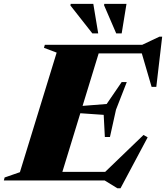

<svg xmlns="http://www.w3.org/2000/svg" viewBox="-71 -938 863 998"><path d="M223.5 -664.5 157.5 -689.5 162 -705H455.5L239.5 0H-51L-47 -15.5L32.5 -43ZM661 -678 716 -660.5H324.5L342 -705H668L758 -747.5H772L741.5 -486.5H717ZM539 40.5 473 0H126.5L145 -44.5H546L461 -30.5L675 -236.5L696.5 -224L555.5 40.5ZM500.5 -226H474L468 -341L287 -353.5L299.5 -383L483.5 -397.5L561.5 -511.5H588L532 -368ZM439.5 -764.5H409L295 -909.5L296.5 -918H414ZM561.5 -764.5H533L470 -910.5L471 -918H586.5Z"/></svg>

Font: Newsreader 60pt ExtraBold
Style: Italic
Weight: 800
Italic angle: -17°
Designer: Hugues Gentile
Foundry: Production Type
Version: Version 1.003